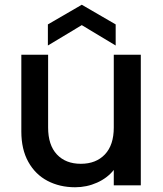

<svg xmlns="http://www.w3.org/2000/svg" viewBox="-20 -782 689 810"><path d="M574 -551V0H460V-65Q433 -31 389.5 -11.5Q346 8 297 8Q232 8 180.5 -19Q129 -46 99.5 -99Q70 -152 70 -227V-551H183V-244Q183 -170 220 -130.5Q257 -91 321 -91Q385 -91 422.5 -130.5Q460 -170 460 -244V-551ZM325 -676 182 -590V-679L325 -762L468 -679V-590Z"/></svg>

Font: MSTAGE Medium
Style: Regular
Weight: 500
Designer: Ninad Kale (Devanagari), Jonny Pinhorn (Latin)
Foundry: Indian Type Foundry
Version: 4.004